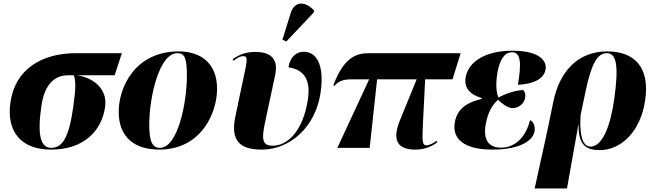

<svg xmlns="http://www.w3.org/2000/svg" viewBox="-20 -837 3714 1087"><path d="M269 10C458 10 556 -99 575 -231C590 -335 508 -397 416 -411H629L670 -536H410C215 -536 65 -444 39 -257C15 -89 102 10 269 10ZM270 0C211 0 190 -68 214 -235C232 -363 291 -411 367 -411H398C409 -379 410 -339 395 -234C371 -61 335 0 270 0Z M881 10C1122 10 1209 -201 1209 -334C1209 -484 1111 -546 992 -546C743 -546 652 -341 652 -204C652 -60 742 10 881 10ZM885 0C843 0 825 -35 825 -130C825 -290 882 -536 984 -536C1026 -536 1038 -508 1038 -407C1038 -259 988 0 885 0Z M1601 -602 1755 -765 1758 -777C1714 -828 1649 -836 1626 -764L1579 -612ZM1462 10C1621 10 1767 -117 1795 -313C1818 -473 1770 -544 1700 -544C1659 -544 1623 -517 1613 -456C1675 -446 1742 -413 1724 -280C1696 -86 1602 -12 1524 -12C1461 -12 1461 -53 1482 -151L1538 -413C1560 -517 1496 -543 1427 -543C1375 -543 1337 -530 1297 -502L1301 -493C1329 -513 1344 -520 1358 -519C1378 -519 1382 -507 1368 -441L1313 -180C1283 -40 1338 10 1462 10Z M1890 0H2073L2115 -388H2339L2243 -153C2199 -43 2231 10 2330 10C2372 10 2413 0 2456 -31L2452 -40C2436 -27 2408 -14 2395 -14C2367 -14 2371 -48 2375 -148L2387 -388H2542L2588 -536H2071C1995 -536 1927 -512 1867 -354L1873 -351C1900 -380 1925 -388 1975 -388H2070Z M2768 10C2927 10 3002 -43 3007 -99C3009 -122 3002 -147 2981 -157C2954 -50 2888 -1 2817 -1C2742 -1 2715 -51 2730 -134C2743 -207 2771 -246 2799 -272C2823 -251 2852 -225 2882 -225C2917 -225 2948 -251 2953 -283C2957 -305 2951 -318 2942 -327C2906 -327 2849 -310 2802 -285C2791 -308 2784 -358 2797 -431C2810 -498 2835 -541 2879 -541C2927 -541 2934 -484 2912 -357C3021 -363 3061 -401 3069 -444C3077 -492 3034 -550 2882 -550C2732 -550 2632 -491 2616 -398C2606 -339 2642 -300 2708 -282L2707 -277C2630 -259 2569 -225 2555 -145C2538 -50 2608 10 2768 10Z M3007 230H3190L3254 -129H3256C3253 -14 3301 13 3376 13C3489 13 3607 -84 3633 -273C3659 -454 3574 -546 3418 -546C3254 -546 3149 -436 3113 -263L3076 -84ZM3323 -7C3276 -7 3260 -79 3267 -185L3295 -319C3327 -471 3360 -536 3415 -536C3469 -536 3485 -470 3457 -273C3435 -116 3388 -7 3323 -7Z"/></svg>

Font: Noto Serif Display ExtraBold
Style: Italic
Weight: 800
Italic angle: -12°
Designer: Monotype Design Team
Foundry: Monotype Imaging Inc.
Version: Version 2.009